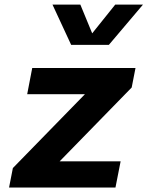

<svg xmlns="http://www.w3.org/2000/svg" viewBox="-20 -838 660 858"><path d="M124 -534 101.5 -417H359.5L37.5 -87L20.5 0H496L519 -117H246.5L568.5 -447L585.5 -534ZM214.5 -817.5H339L392 -689L495 -817.5H619L466.5 -637.5H298Z"/></svg>

Font: Monaspace Neon
Style: Bold Italic
Weight: 700
Italic angle: -11°
Designer: Riley Cran & the Lettermatic Team
Foundry: Lettermatic
Version: Version 1.200 (Monaspace Neon)